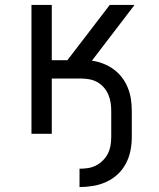

<svg xmlns="http://www.w3.org/2000/svg" viewBox="-20 -540 640 775"><path d="M301 215V141Q318 141 335 138.5Q352 136 367.5 128Q383 120 395.5 107.5Q408 95 415.5 80Q423 65 426 47.5Q429 30 429 13V-92Q429 -109 426.5 -125.5Q424 -142 417.5 -157.5Q411 -173 400 -186Q389 -199 374.5 -207.5Q360 -216 343 -219.5Q326 -223 309 -223H189V0H107V-520H189V-297H252L423 -520H523L351 -295Q374 -292 397 -283Q420 -274 439 -260Q458 -246 472.5 -227Q487 -208 496 -185.5Q505 -163 508.5 -139.5Q512 -116 512 -92V13Q512 41 506.5 68.5Q501 96 488 120.5Q475 145 454.5 164Q434 183 408.5 194.5Q383 206 355.5 210.5Q328 215 301 215Z"/></svg>

Font: Iosevka Fixed Extended
Style: Regular
Weight: 400
Width: 7
Monospace: yes
Designer: Belleve Invis
Foundry: Belleve Invis
Version: Version 24.1.1; ttfautohint (v1.8.4)